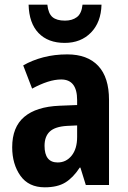

<svg xmlns="http://www.w3.org/2000/svg" viewBox="-20 -789 544 819"><path d="M267 -557Q353 -557 399 -508Q445 -459 445 -363V0H346L323 -74H320Q292 -31 258.5 -10.5Q225 10 171 10Q102 10 67 -39.5Q32 -89 32 -161Q32 -247 83.5 -290.5Q135 -334 234 -338L309 -341V-362Q309 -450 241 -450Q214 -450 183 -440Q152 -430 117 -411L79 -510Q117 -532 164.5 -544.5Q212 -557 267 -557ZM266 -252Q215 -249 192.5 -228Q170 -207 170 -167Q170 -96 226 -96Q262 -96 285.5 -125Q309 -154 309 -205V-254ZM413 -769Q411 -694 368 -650Q325 -606 256 -606Q185 -606 144.5 -648Q104 -690 102 -769H182Q186 -731 204 -716Q222 -701 257 -701Q288 -701 308 -716Q328 -731 332 -769Z"/></svg>

Font: Noto Sans Khmer UI Condensed
Style: Bold
Weight: 700
Width: 3
Designer: Danh Hong and the Monotype Design Team
Foundry: Monotype Imaging Inc.
Version: Version 2.002; ttfautohint (v1.8.4.7-5d5b)